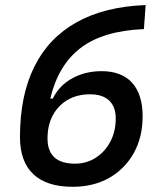

<svg xmlns="http://www.w3.org/2000/svg" viewBox="-20 -716 626 746"><path d="M262.2 9.8Q161.6 9.8 109.6 -39.1Q57.6 -87.9 57.6 -183.6Q57.6 -344.7 113.3 -456.8Q168.9 -568.8 277.8 -629.6Q386.7 -690.4 545.9 -696.3L539.1 -603Q379.9 -596.2 293 -529.5Q206.1 -462.9 175.3 -333H185.1Q210 -383.8 260.5 -411.6Q311 -439.5 374.5 -439.5Q453.1 -439.5 493.7 -394Q534.2 -348.6 534.2 -264.2Q534.2 -183.1 499.8 -121.3Q465.3 -59.6 404.3 -24.9Q343.3 9.8 262.2 9.8ZM271.5 -80.1Q316.4 -80.1 352.3 -103.3Q388.2 -126.5 408.9 -166Q429.7 -205.6 429.7 -255.4Q429.7 -300.8 404.3 -325.2Q378.9 -349.6 329.6 -349.6Q280.3 -349.6 243.2 -328.1Q206.1 -306.6 185.3 -268.1Q164.6 -229.5 164.6 -178.2Q164.6 -80.1 271.5 -80.1Z"/></svg>

Font: Cascadia Mono NF
Style: Italic
Weight: 400
Italic angle: -10°
Monospace: yes
Designer: Aaron Bell
Foundry: Saja Typeworks
Version: Version 2404.023